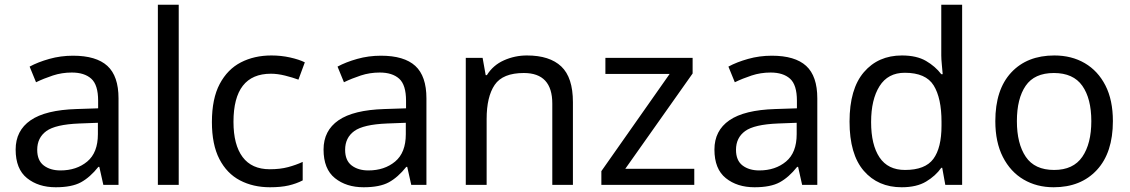

<svg xmlns="http://www.w3.org/2000/svg" viewBox="-20 -780 4769 810"><path d="M288 -545Q386 -545 433 -502Q480 -459 480 -365V0H416L399 -76H395Q360 -32 321.5 -11Q283 10 215 10Q142 10 94 -28.5Q46 -67 46 -149Q46 -229 109 -272.5Q172 -316 303 -320L394 -323V-355Q394 -422 365 -448Q336 -474 283 -474Q241 -474 203 -461.5Q165 -449 132 -433L105 -499Q140 -518 188 -531.5Q236 -545 288 -545ZM314 -259Q214 -255 175.5 -227Q137 -199 137 -148Q137 -103 164.5 -82Q192 -61 235 -61Q303 -61 348 -98.5Q393 -136 393 -214V-262Z M734 0H646V-760H734Z M1119 10Q1048 10 992.5 -19Q937 -48 905.5 -109Q874 -170 874 -265Q874 -364 907 -426Q940 -488 996.5 -517Q1053 -546 1125 -546Q1166 -546 1204 -537.5Q1242 -529 1266 -517L1239 -444Q1215 -453 1183 -461Q1151 -469 1123 -469Q965 -469 965 -266Q965 -169 1003.5 -117.5Q1042 -66 1118 -66Q1162 -66 1195.5 -75Q1229 -84 1257 -97V-19Q1230 -5 1197.5 2.5Q1165 10 1119 10Z M1587 -545Q1685 -545 1732 -502Q1779 -459 1779 -365V0H1715L1698 -76H1694Q1659 -32 1620.5 -11Q1582 10 1514 10Q1441 10 1393 -28.5Q1345 -67 1345 -149Q1345 -229 1408 -272.5Q1471 -316 1602 -320L1693 -323V-355Q1693 -422 1664 -448Q1635 -474 1582 -474Q1540 -474 1502 -461.5Q1464 -449 1431 -433L1404 -499Q1439 -518 1487 -531.5Q1535 -545 1587 -545ZM1613 -259Q1513 -255 1474.5 -227Q1436 -199 1436 -148Q1436 -103 1463.5 -82Q1491 -61 1534 -61Q1602 -61 1647 -98.5Q1692 -136 1692 -214V-262Z M2203 -546Q2299 -546 2348 -499.5Q2397 -453 2397 -349V0H2310V-343Q2310 -472 2190 -472Q2101 -472 2067 -422Q2033 -372 2033 -278V0H1945V-536H2016L2029 -463H2034Q2060 -505 2106 -525.5Q2152 -546 2203 -546Z M2909 0H2517V-58L2805 -468H2534V-536H2902V-470L2618 -68H2909Z M3236 -545Q3334 -545 3381 -502Q3428 -459 3428 -365V0H3364L3347 -76H3343Q3308 -32 3269.5 -11Q3231 10 3163 10Q3090 10 3042 -28.5Q2994 -67 2994 -149Q2994 -229 3057 -272.5Q3120 -316 3251 -320L3342 -323V-355Q3342 -422 3313 -448Q3284 -474 3231 -474Q3189 -474 3151 -461.5Q3113 -449 3080 -433L3053 -499Q3088 -518 3136 -531.5Q3184 -545 3236 -545ZM3262 -259Q3162 -255 3123.5 -227Q3085 -199 3085 -148Q3085 -103 3112.5 -82Q3140 -61 3183 -61Q3251 -61 3296 -98.5Q3341 -136 3341 -214V-262Z M3784 10Q3684 10 3624 -59.5Q3564 -129 3564 -267Q3564 -405 3624.5 -475.5Q3685 -546 3785 -546Q3847 -546 3886.5 -523Q3926 -500 3951 -467H3957Q3956 -480 3953.5 -505.5Q3951 -531 3951 -546V-760H4039V0H3968L3955 -72H3951Q3927 -38 3887 -14Q3847 10 3784 10ZM3798 -63Q3883 -63 3917.5 -109.5Q3952 -156 3952 -250V-266Q3952 -366 3919 -419.5Q3886 -473 3797 -473Q3726 -473 3690.5 -416.5Q3655 -360 3655 -265Q3655 -169 3690.5 -116Q3726 -63 3798 -63Z M4675 -269Q4675 -136 4607.5 -63Q4540 10 4425 10Q4354 10 4298.5 -22.5Q4243 -55 4211 -117.5Q4179 -180 4179 -269Q4179 -402 4246 -474Q4313 -546 4428 -546Q4501 -546 4556.5 -513.5Q4612 -481 4643.5 -419.5Q4675 -358 4675 -269ZM4270 -269Q4270 -174 4307.5 -118.5Q4345 -63 4427 -63Q4508 -63 4546 -118.5Q4584 -174 4584 -269Q4584 -364 4546 -418Q4508 -472 4426 -472Q4344 -472 4307 -418Q4270 -364 4270 -269Z"/></svg>

Font: Noto Sans Limbu
Style: Regular
Weight: 400
Designer: Monotype Design Team
Foundry: Monotype Imaging Inc.
Version: Version 2.004; ttfautohint (v1.8.4.7-5d5b)